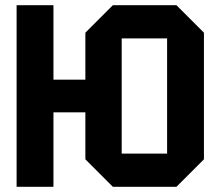

<svg xmlns="http://www.w3.org/2000/svg" viewBox="-20 -720 848 740"><path d="M44 0V-700H186V-413H309V-594L415 -700H660L766 -594V-106L660 0H415L309 -106V-287H186V0ZM449 -572V-128H624V-572Z"/></svg>

Font: Tektur SemiCondensed SemiBold
Style: Regular
Weight: 600
Width: 4
Designer: Adam Jagosz
Foundry: Adam Jagosz
Version: Version 1.005;gftools[0.9.30]